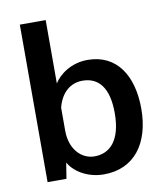

<svg xmlns="http://www.w3.org/2000/svg" viewBox="-84 -812 766 892"><g transform="rotate(-10 299.0 -366.5)"><path d="M335 10C477 10 558 -96 558 -261C558 -416 489 -527 351 -527C272 -527 215 -482 192 -444V-743H70V0H159L171 -75C191 -36 251 10 335 10ZM306 -80C245 -80 192 -133 192 -221V-330C210 -399 254 -436 311 -436C386 -436 433 -383 433 -262C433 -132 378 -80 306 -80Z"/></g></svg>

Font: United Sans SemiBold
Style: Regular
Weight: 600
Designer: Pablo Impallari, Rodrigo Fuenzalida (Modified by Dan O. Williams)
Version: Version 1.000;PS 001.000;hotconv 1.0.88;makeotf.lib2.5.64775